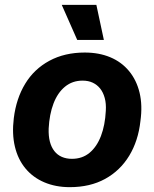

<svg xmlns="http://www.w3.org/2000/svg" viewBox="-20 -763 637 793"><path d="M268 10Q210 10 163 -10Q116 -30 85 -67.5Q54 -105 41.5 -157.5Q29 -210 37 -275Q47 -356 84 -417Q121 -478 184 -512Q247 -546 330 -546Q389 -546 435.5 -526.5Q482 -507 513 -469.5Q544 -432 556.5 -380Q569 -328 560 -263Q551 -181 513.5 -119.5Q476 -58 414 -24Q352 10 268 10ZM277 -107Q320 -107 350 -132Q380 -157 397 -201.5Q414 -246 417 -305Q419 -335 412.5 -358.5Q406 -382 393.5 -397.5Q381 -413 363 -421.5Q345 -430 321 -430Q279 -430 248.5 -405Q218 -380 201 -335.5Q184 -291 181 -232Q180 -201 186 -178Q192 -155 204.5 -139Q217 -123 235.5 -115Q254 -107 277 -107ZM299 -598 235 -743H378L409 -598Z"/></svg>

Font: Mona Sans ExtraLight
Style: Bold Italic
Weight: 700
Italic angle: -11.6951°
Version: Version 2.000